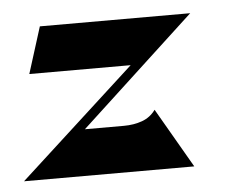

<svg xmlns="http://www.w3.org/2000/svg" viewBox="-34 -346 484 385"><g transform="rotate(-5 207.5 -153.5)"><path d="M29.3 -213.3H233.3L0 0H342.7L273.3 -120Q262.7 -105.3 246 -99.3Q229.3 -93.3 209.3 -93.3H130.7L361.3 -306.7H58.7Z"/></g></svg>

Font: Qahiri
Style: Regular
Weight: 400
Designer: Khaled Hosny
Foundry: Alif Type
Version: Version 3.00